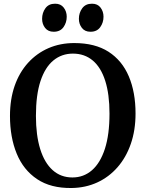

<svg xmlns="http://www.w3.org/2000/svg" viewBox="-20 -978 765 1010"><path d="M356.5 11Q247 12.5 175 -35.8Q103 -84 67.8 -170Q32.5 -256 32.5 -368Q32.5 -456 57.2 -526.8Q82 -597.5 127.8 -647.8Q173.5 -698 235.2 -724.8Q297 -751.5 370.5 -751.5Q479.5 -751.5 550.8 -705.8Q622 -660 657.5 -576.5Q693 -493 693 -380.5Q693 -293 668.2 -221.5Q643.5 -150 598.2 -98.2Q553 -46.5 491.5 -18.2Q430 10 356.5 11ZM361 -44.5Q420 -44.5 463.8 -82.5Q507.5 -120.5 531.8 -195.2Q556 -270 556 -380.5Q556 -482.5 533.5 -553Q511 -623.5 467.8 -659.8Q424.5 -696 363.5 -696Q304.5 -696 260.8 -660Q217 -624 193 -551.5Q169 -479 169 -368.5Q169 -266.5 191.5 -194Q214 -121.5 257 -83Q300 -44.5 361 -44.5ZM262 -811Q233 -811 217.2 -831.2Q201.5 -851.5 201.5 -879Q201.5 -910.5 218.8 -934.5Q236 -958.5 269.5 -958.5H270.5Q299.5 -958.5 315.2 -938Q331 -917.5 331 -890Q331 -859 313.8 -835Q296.5 -811 263 -811ZM455.5 -811Q426.5 -811 410.8 -831.2Q395 -851.5 395 -879Q395 -910.5 412.5 -934.5Q430 -958.5 463.5 -958.5H464.5Q493.5 -958.5 509 -938Q524.5 -917.5 524.5 -890Q524.5 -859 507.2 -835Q490 -811 456.5 -811Z"/></svg>

Font: Merriweather Light 18pt SemiBold
Style: Regular
Weight: 600
Version: Version 2.100